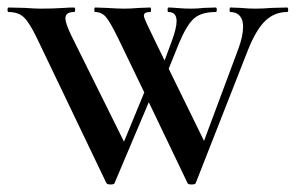

<svg xmlns="http://www.w3.org/2000/svg" viewBox="-24 -488 787 511"><path d="M740 -456Q707 -456 682.5 -433Q658 -410 636 -355L497 -1Q496 3 486 3Q476 3 475 -1L372 -216L281 -1Q280 3 270 3Q262 3 259 -1L75 -385Q55 -427 40 -441.5Q25 -456 -1 -456Q-4 -456 -4 -462Q-4 -468 -1 -468L42 -467Q70 -465 84 -465Q116 -465 148 -467Q159 -468 173 -468Q176 -468 176 -462Q176 -456 173 -456Q150 -456 150 -439Q150 -427 165 -395L306 -111L360 -242L291 -385Q270 -428 258.5 -442Q247 -456 229 -456Q227 -456 227 -462Q227 -468 229 -468L259 -467Q289 -465 307 -465Q322 -465 348 -467L376 -468Q378 -468 378 -462Q378 -456 376 -456Q359 -456 359 -447Q359 -441 365.5 -427.5Q372 -414 381 -395L414 -327L433 -378Q446 -413 446 -432Q446 -456 424 -456Q422 -456 422 -462Q422 -468 424 -468Q433 -468 450 -466.5Q467 -465 484 -465Q501 -465 519 -467L550 -468Q553 -468 553 -462Q553 -456 550 -456Q512 -456 492.5 -439Q473 -422 452 -372L425 -305L519 -113L610 -357Q623 -392 623 -417Q623 -436 614 -446Q605 -456 589 -456Q587 -456 587 -462Q587 -468 589 -468L616 -467Q638 -465 655 -465Q674 -465 700 -467L740 -468Q743 -468 743 -462Q743 -456 740 -456Z"/></svg>

Font: Cormorant SC SemiBold
Style: Regular
Weight: 600
Designer: Christian Thalmann (Catharsis Fonts)
Version: Version 3.000